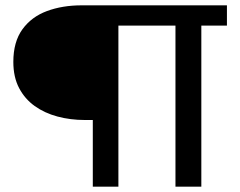

<svg xmlns="http://www.w3.org/2000/svg" viewBox="-20 -700 901 720"><path d="M424 0V-604H638V0H735V-604H831V-680H286Q214 -680 156 -658.5Q98 -637 64 -590Q30 -543 30 -468Q30 -411 51.5 -370Q73 -329 110 -302.5Q147 -276 195.5 -263Q244 -250 298 -250H328V0Z"/></svg>

Font: Catamaran Medium
Style: Regular
Weight: 500
Designer: Pria Ravichandran
Version: Version 2.000